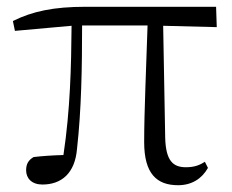

<svg xmlns="http://www.w3.org/2000/svg" viewBox="-20 -532 684 566"><path d="M505 14C545 14 575 -5 593 -37L584 -55C568 -45 553 -39 528 -39C490 -39 469 -58 467 -125L461 -456L619 -452L617 -512H232C139 -512 76 -499 18 -470L24 -441L191 -456C190 -335 187 -208 167 -75C132 -74 104 -72 79 -69C64 -60 57 -49 57 -30C57 -6 74 12 105 12C161 12 201 -21 207 -93C220 -208 222 -335 222 -457H415C411 -329 405 -204 405 -113C405 -20 442 14 505 14Z"/></svg>

Font: Noto Serif CJK HK Light
Style: Regular
Weight: 300
Designer: Ryoko NISHIZUKA 西塚涼子 (kana & ideographs); Frank Grießhammer (Latin, Greek & Cyrillic); Wenlong ZHANG 张文龙 (bopomofo); San
Foundry: Adobe
Version: Version 2.001;hotconv 1.1.0;makeotfexe 2.6.0